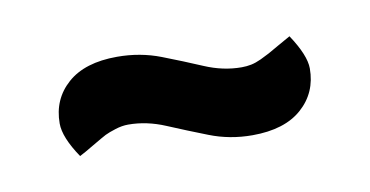

<svg xmlns="http://www.w3.org/2000/svg" viewBox="-31 -327 462 240"><g transform="rotate(-10 200.0 -207.0)"><path d="M359.9 -213.9Q359.9 -183.1 337.9 -163.6Q315.9 -144 274.9 -144Q246.1 -144 220.5 -154.1Q194.8 -164.1 171.1 -174.1Q147.5 -184.1 124 -184.1Q116.2 -184.1 107.7 -181.4Q99.1 -178.7 94.2 -176.3Q89.4 -173.8 76.7 -166.3Q64 -158.7 58.1 -155.8Q40 -182.6 40 -200.2Q40 -231 62 -250.5Q84 -270 125 -270Q154.3 -270 180.2 -260Q206.1 -250 229.5 -240Q252.9 -230 276.4 -230Q282.7 -230 288.6 -231.2Q294.4 -232.4 301.3 -235.6Q308.1 -238.8 312.5 -241.2Q316.9 -243.7 326.7 -249.3Q336.4 -254.9 341.8 -257.8Q359.9 -230.5 359.9 -213.9Z"/></g></svg>

Font: Nikodecs
Style: Medium
Weight: 500
Version: Version 0.29